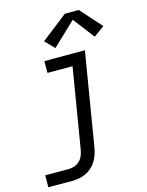

<svg xmlns="http://www.w3.org/2000/svg" viewBox="-141 -847 881 1148"><g transform="rotate(-15 300.0 -273.5)"><path d="M12 215V141H158Q176 141 194 135Q212 129 226 115Q240 101 247 83.5Q254 66 257 48L339 -447H184V-520H435L339 60Q335 81 328 101.5Q321 122 309 141Q297 160 279.5 175Q262 190 241.5 199Q221 208 200 211.5Q179 215 158 215ZM268 -578 213 -635 376 -762H462L579 -631L513 -583L412 -715Z"/></g></svg>

Font: Iosevka SS04 Extended Oblique
Style: Regular
Weight: 400
Width: 7
Italic angle: -9°
Monospace: yes
Designer: Belleve Invis
Foundry: Belleve Invis
Version: Version 19.0.0; ttfautohint (v1.8.4)